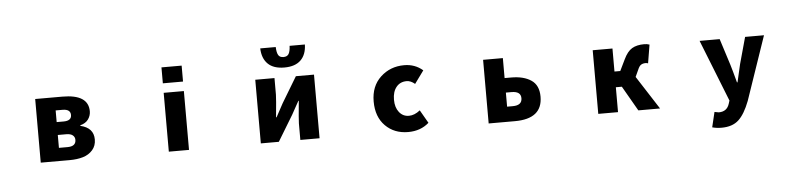

<svg xmlns="http://www.w3.org/2000/svg" viewBox="-55 -1169 7109 1711"><g transform="rotate(-5 3500.0 -313.0)"><path d="M268.6 0V-569.3H512.7Q744.1 -569.3 744.1 -418Q744.1 -378.9 720.7 -346.2Q697.3 -313.5 648.4 -300.8V-295.9Q766.6 -268.6 766.6 -164.1Q766.6 -107.4 732.9 -69.3Q699.2 -31.2 647 -15.6Q594.7 0 527.3 0ZM441.4 -347.7H502.9Q574.2 -347.7 574.2 -399.4Q574.2 -452.1 502.9 -452.1H441.4ZM441.4 -117.2H518.6Q593.8 -117.2 593.8 -175.8Q593.8 -201.2 574.7 -216.8Q555.7 -232.4 517.6 -232.4H441.4Z M1414.1 -609.4V-752H1594.7V-609.4ZM1414.1 2V-524.4H1594.7V2Z M2237.3 0V-569.3H2409.2V-420.9Q2409.2 -387.7 2392.6 -219.7H2397.5Q2405.3 -235.4 2429.2 -278.3Q2453.1 -321.3 2461.9 -338.9L2600.6 -569.3H2762.7V0H2590.8V-148.4Q2590.8 -177.7 2607.4 -348.6H2603.5Q2593.8 -331.1 2569.8 -288.1Q2545.9 -245.1 2538.1 -230.5L2398.4 0ZM2305.7 -843.8H2444.3Q2446.3 -793.9 2459.5 -771.5Q2472.7 -749 2505.9 -749Q2539.1 -749 2552.7 -772Q2566.4 -794.9 2568.4 -843.8H2705.1Q2703.1 -753.9 2652.8 -704.6Q2602.5 -655.3 2505.9 -655.3Q2409.2 -655.3 2358.9 -704.6Q2308.6 -753.9 2305.7 -843.8Z M3554.7 13.7Q3430.7 13.7 3351.1 -66.4Q3271.5 -146.5 3271.5 -284.2Q3271.5 -420.9 3358.4 -502Q3445.3 -583 3570.3 -583Q3666 -583 3736.3 -522.5L3653.3 -408.2Q3616.2 -439.5 3580.1 -439.5Q3521.5 -439.5 3487.3 -397.5Q3453.1 -355.5 3453.1 -284.2Q3453.1 -214.8 3486.8 -172.4Q3520.5 -129.9 3574.2 -129.9Q3624 -129.9 3673.8 -169.9L3741.2 -52.7Q3667 13.7 3554.7 13.7Z M4275.4 0V-569.3H4452.1V-390.6H4510.7Q4623 -390.6 4689.9 -345.2Q4756.8 -299.8 4756.8 -198.2Q4756.8 0 4510.7 0ZM4452.1 -134.8H4502.9Q4585.9 -134.8 4585.9 -199.2Q4585.9 -260.7 4502.9 -260.7H4452.1Z M5616.2 -298.8 5808.6 0H5614.3L5486.3 -222.7H5432.6V0H5255.9V-569.3H5432.6V-363.3H5484.4L5533.2 -463.9Q5565.4 -532.2 5607.9 -557.6Q5650.4 -583 5717.8 -583Q5743.2 -583 5764.6 -575.2L5737.3 -410.2Q5723.6 -414.1 5715.8 -414.1Q5691.4 -414.1 5674.8 -403.8Q5658.2 -393.6 5644.5 -360.4Z M6340.8 218.8Q6294.9 218.8 6256.8 208L6289.1 73.2Q6323.2 80.1 6327.1 80.1Q6400.4 80.1 6421.9 11.7L6430.7 -16.6L6211.9 -569.3H6391.6L6466.8 -333Q6480.5 -289.1 6511.7 -171.9H6516.6Q6522.5 -199.2 6553.7 -333L6619.1 -569.3H6788.1L6592.8 1Q6548.8 116.2 6493.2 167.5Q6437.5 218.8 6340.8 218.8Z"/></g></svg>

Font: GenEi Gothic M Heavy
Style: Regular
Weight: 800
Designer: o_tamon (Modified); [Source Han Sans]
Ryoko NISHIZUKA  (kana & ideographs); Paul D. Hunt (Latin, Greek & Cyrillic); Wenl
Version: Version 1.1a;Original Version 1.004